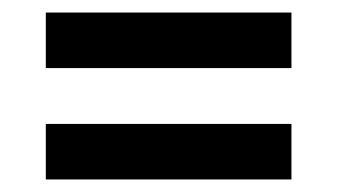

<svg xmlns="http://www.w3.org/2000/svg" viewBox="-20 -485 554 306"><path d="M53 -376.5V-465H444.5V-376.5ZM53 -199V-287.5H444.5V-199Z"/></svg>

Font: League Spartan Thin Medium
Style: Regular
Weight: 500
Version: Version 2.002